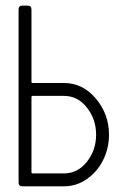

<svg xmlns="http://www.w3.org/2000/svg" viewBox="-20 -656 449 676"><path d="M363.8 -181.6Q363.8 -134.3 343.3 -92.8Q322.8 -51.3 285.9 -25.6Q249 0 205.1 0H59.1Q45.4 0 45.4 -13.7V-622.6Q45.4 -636.2 59.1 -636.2H77.1Q90.8 -636.2 90.8 -622.6V-367.7Q90.8 -363.8 95.2 -363.8H205.1Q271.5 -363.8 317.6 -308.8Q363.8 -253.9 363.8 -181.6ZM205.1 -318.4H95.2Q90.8 -318.4 90.8 -314V-49.8Q90.8 -45.4 95.2 -45.4H205.1Q253.4 -45.4 285.9 -86.4Q318.4 -127.4 318.4 -181.6Q318.4 -235.8 286.1 -277.1Q253.9 -318.4 205.1 -318.4Z"/></svg>

Font: GOSTRUS
Style: type A
Weight: 200
Designer: Юрий и Татьяна Кривогуз
Version: Version 01.0